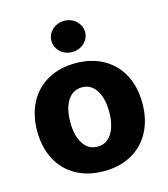

<svg xmlns="http://www.w3.org/2000/svg" viewBox="-113 -841 824 940"><g transform="rotate(-15 299.0 -371.0)"><path d="M32.2 -263.7Q32.2 -345.2 64.5 -407Q96.7 -468.8 157 -502.9Q217.3 -537.1 298.8 -537.1Q380.4 -537.1 440.7 -502.9Q501 -468.8 533.2 -407Q565.4 -345.2 565.4 -263.7Q565.4 -182.1 533.2 -120.4Q501 -58.6 440.7 -24.4Q380.4 9.8 298.8 9.8Q217.3 9.8 157 -24.4Q96.7 -58.6 64.5 -120.4Q32.2 -182.1 32.2 -263.7ZM397.5 -264.6Q397.5 -309.1 386 -343.3Q374.5 -377.4 352.5 -396.2Q330.6 -415 299.8 -415Q252.4 -415 226.3 -374Q200.2 -333 200.2 -264.6Q200.2 -196.3 226.3 -155.3Q252.4 -114.3 299.8 -114.3Q330.6 -114.3 352.5 -133.1Q374.5 -151.9 386 -186Q397.5 -220.2 397.5 -264.6ZM213.9 -672.9Q213.9 -694.3 225.3 -712.6Q236.8 -731 256.3 -741.5Q275.9 -752 298.8 -752Q321.8 -752 341.6 -741.5Q361.3 -731 373 -712.6Q384.8 -694.3 384.8 -672.9Q384.8 -651.4 373 -633.1Q361.3 -614.7 341.6 -604.2Q321.8 -593.8 298.8 -593.8Q275.9 -593.8 256.3 -604.2Q236.8 -614.7 225.3 -633.1Q213.9 -651.4 213.9 -672.9Z"/></g></svg>

Font: Pretendard Std ExtraBold
Style: Regular
Weight: 800
Designer: Base glyphs from Inter by Rasmus Andersson; Hangeul glyphs from Noto Sans CJK(Source Han Sans) by Jang Soo-young and Kan
Foundry: Kil Hyung-jin
Version: Version 1.309